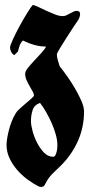

<svg xmlns="http://www.w3.org/2000/svg" viewBox="-20 -607 360 763"><path d="M110 -587Q117 -587 131 -580Q145 -573 162.5 -565Q180 -557 197.5 -550Q215 -543 230 -543Q238 -543 244.5 -546.5Q251 -550 258 -553.5Q265 -557 271.5 -560.5Q278 -564 286 -564L290 -563Q300 -561 298 -547Q296 -533 285 -519Q282 -515 269.5 -496Q257 -477 243 -455Q229 -433 217.5 -414Q206 -395 206 -391Q206 -379 210 -367Q214 -355 217 -344Q229 -329 245.5 -306Q262 -283 277 -257.5Q292 -232 303 -207Q314 -182 314 -164Q314 -102 290 -47.5Q266 7 222 51Q208 65 193.5 78.5Q179 92 168 109Q163 117 158.5 126.5Q154 136 143 136Q140 136 134 134Q112 123 89 106Q66 89 47.5 67.5Q29 46 17.5 21Q6 -4 6 -31Q6 -44 9.5 -63.5Q13 -83 19 -103Q25 -123 33.5 -140.5Q42 -158 51 -168Q54 -171 64.5 -180.5Q75 -190 86.5 -199.5Q98 -209 106.5 -217Q115 -225 115 -227Q115 -234 109.5 -244Q104 -254 97.5 -265Q91 -276 85.5 -288.5Q80 -301 80 -314Q80 -324 91.5 -338Q103 -352 117 -367Q131 -382 144.5 -396.5Q158 -411 163 -422Q139 -422 116 -428.5Q93 -435 71 -446Q61 -436 58 -425.5Q55 -415 51 -402L37 -388Q29 -392 24.5 -400.5Q20 -409 20 -418Q20 -426 31.5 -451Q43 -476 58.5 -504.5Q74 -533 89 -557Q104 -581 110 -587ZM103 -126Q103 -110 109.5 -86Q116 -62 127.5 -39.5Q139 -17 155 -0.5Q171 16 191 16Q197 16 200 10Q203 4 205 -3.5Q207 -11 207.5 -19Q208 -27 208 -31Q208 -50 201.5 -73Q195 -96 185 -118.5Q175 -141 163 -162Q151 -183 139 -198Q116 -190 109.5 -169Q103 -148 103 -126Z"/></svg>

Font: CAT Schmalfette Thannhaeuser
Style: Regular
Weight: 700
Designer: Peter Wiegel nach Herbert Thanhaeuser 1939/40
Foundry: CAT-Fonts, Peter Wiegel
Version: Version 1.000